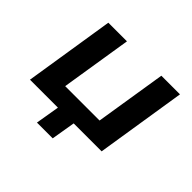

<svg xmlns="http://www.w3.org/2000/svg" viewBox="-147 -677 991 991"><g transform="rotate(45 348.5 -181.5)"><path d="M230 131 252 0H48L126 -494H262L200 -105H451L513 -494H649L571 0H367L345 131Z"/></g></svg>

Font: Nunito Sans 10pt SemiExpanded
Style: Bold Italic
Weight: 700
Width: 6
Italic angle: -9°
Designer: Vernon Adams
Foundry: Vernon Adams
Version: Version 3.101;gftools[0.9.27]